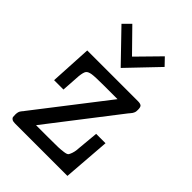

<svg xmlns="http://www.w3.org/2000/svg" viewBox="-205 -770 856 856"><g transform="rotate(45 223.0 -342.0)"><path d="M26.9 -28.8Q26.9 -32.7 27.3 -36.4Q27.8 -40 28.3 -42.5Q28.8 -44.9 29.8 -47.9Q30.8 -50.8 32 -52.5Q33.2 -54.2 35.2 -57.1Q37.1 -60.1 38.1 -61Q39.1 -62 42 -65.4Q44.9 -68.8 45.9 -70.8L300.8 -399.9H215.8Q159.7 -399.9 140.9 -397Q122.1 -394 115.5 -385.5Q108.9 -377 106 -350.1L100.1 -259.8H41L51.8 -458H371.1Q386.2 -458 392.6 -453.1Q398.9 -448.2 398.9 -431.2Q398.9 -425.3 398.4 -420.7Q397.9 -416 395.5 -410.9Q393.1 -405.8 391.6 -403.8Q390.1 -401.9 385.5 -396Q380.9 -390.1 378.9 -388.2L126 -61H204.1Q248 -61 264.4 -61.5Q280.8 -62 298.8 -64.5Q316.9 -66.9 320.6 -73Q324.2 -79.1 327.6 -88.6Q331.1 -98.1 333 -113.8Q333 -115.7 333 -117.2Q335 -133.3 342.8 -223.1H401.9L384.8 0H54.2Q41 0 34.9 -4.4Q28.8 -8.8 27.8 -13.2Q26.9 -17.6 26.9 -28.8ZM75.7 -649.9 109.9 -684.1 211.9 -580.1H212.9L314.9 -684.1L347.7 -649.9L212.9 -508.8H211.9Z"/></g></svg>

Font: CMU Concrete
Style: Roman
Weight: 500
Version: Version 0.7.0